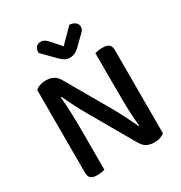

<svg xmlns="http://www.w3.org/2000/svg" viewBox="-191 -959 1040 1103"><g transform="rotate(-30 329.5 -408.0)"><path d="M582 -14Q571 -5 554 1Q537 7 514 7Q486 7 465.5 -3.5Q445 -14 428 -43L263 -330Q252 -349 240.5 -370Q229 -391 218.5 -412Q208 -433 198.5 -452.5Q189 -472 182 -487L177 -486Q182 -434 184 -374.5Q186 -315 186 -262V-1Q179 1 165.5 3.5Q152 6 138 6Q108 6 94.5 -5Q81 -16 81 -42V-590Q91 -601 109.5 -607.5Q128 -614 149 -614Q177 -614 198 -604Q219 -594 236 -565L402 -277Q413 -258 424 -237Q435 -216 445.5 -195Q456 -174 465.5 -154.5Q475 -135 482 -120L486 -121Q478 -197 477 -271.5Q476 -346 476 -417V-607Q484 -609 497 -611.5Q510 -614 525 -614Q555 -614 568.5 -603Q582 -592 582 -566ZM428 -823Q450 -822 465 -810.5Q480 -799 480 -782Q480 -767 472 -756.5Q464 -746 448 -732L397 -682Q380 -668 367.5 -662.5Q355 -657 338 -657Q319 -657 305 -665Q291 -673 277 -687L194 -771Q194 -795 205 -808Q216 -821 236 -821Q250 -821 262 -813.5Q274 -806 291 -786L338 -732Z"/></g></svg>

Font: Baloo Da 2 Medium
Style: Regular
Weight: 500
Designer: Noopur Datye, Sulekha Rajkumar and Ek Type
Foundry: Ek Type
Version: Version 1.640;hotconv 1.0.111;makeotfexe 2.5.65597; ttfautoh